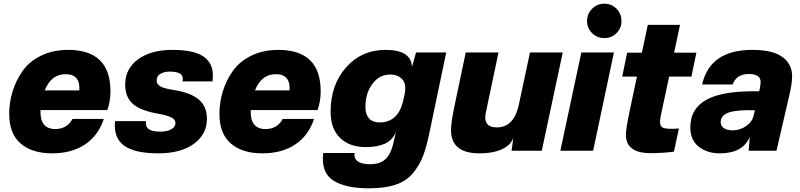

<svg xmlns="http://www.w3.org/2000/svg" viewBox="-20 -819 4346 1043"><path d="M350 -548Q580 -548 580 -323Q580 -267 563 -221H200Q196 -118 280 -118Q344 -118 374 -173H544Q514 -82 441.5 -34Q369 14 263 14Q154 14 92 -39.5Q30 -93 30 -200Q30 -262 48 -321.5Q66 -381 102.5 -433Q139 -485 203 -516.5Q267 -548 350 -548ZM223 -328H411Q417 -416 336 -416Q258 -416 223 -328Z M917 -548Q1045 -548 1096 -504Q1147 -460 1134 -377H972Q977 -407 959 -418.5Q941 -430 903 -430Q870 -430 850.5 -417.5Q831 -405 831 -383Q831 -361 851.5 -349.5Q872 -338 924 -330Q1015 -316 1059.5 -278.5Q1104 -241 1104 -174Q1104 -89 1033 -37.5Q962 14 840 14Q712 14 654 -28Q596 -70 605 -161H773Q769 -131 788 -117.5Q807 -104 851 -104Q887 -104 910 -116.5Q933 -129 933 -150Q933 -170 911 -181Q889 -192 841 -201Q746 -217 703 -253.5Q660 -290 660 -360Q660 -445 729.5 -496.5Q799 -548 917 -548Z M1492 -548Q1722 -548 1722 -323Q1722 -267 1705 -221H1342Q1338 -118 1422 -118Q1486 -118 1516 -173H1686Q1656 -82 1583.5 -34Q1511 14 1405 14Q1296 14 1234 -39.5Q1172 -93 1172 -200Q1172 -262 1190 -321.5Q1208 -381 1244.5 -433Q1281 -485 1345 -516.5Q1409 -548 1492 -548ZM1365 -328H1553Q1559 -416 1478 -416Q1400 -416 1365 -328Z M2313 -99Q2297 -21 2278.5 27.5Q2260 76 2224.5 120Q2189 164 2130 184Q2071 204 1984 204Q1855 204 1789 160.5Q1723 117 1736 12H1906Q1902 43 1924 58Q1946 73 1990 73Q2046 73 2075 44.5Q2104 16 2117 -42L2131 -102Q2111 -56 2070 -38Q2029 -20 1967 -20Q1878 -20 1827 -70Q1776 -120 1776 -212Q1776 -358 1860 -453Q1944 -548 2075 -548Q2214 -548 2218 -455L2240 -534H2404ZM1965 -237Q1965 -198 1984.5 -176Q2004 -154 2042 -154Q2141 -154 2169 -267L2170 -271L2178 -307V-308Q2189 -362 2165.5 -388Q2142 -414 2099 -414Q2041 -414 2003 -363.5Q1965 -313 1965 -237Z M2584 14Q2430 14 2430 -113Q2430 -152 2448 -239L2510 -534H2688L2621 -216Q2616 -196 2616 -181Q2616 -127 2679 -127Q2771 -127 2798 -248L2859 -534H3037L2923 0H2759L2768 -68Q2754 -36 2728 -20Q2676 14 2584 14Z M3315 -534 3202 0H3024L3138 -534ZM3196.5 -639Q3169 -666 3169 -705Q3169 -744 3196.5 -771.5Q3224 -799 3263 -799Q3302 -799 3329 -771.5Q3356 -744 3356 -705Q3356 -666 3329 -639Q3302 -612 3263 -612Q3224 -612 3196.5 -639Z M3569 -188Q3559 -140 3577.5 -127.5Q3596 -115 3668 -121L3641 5Q3579 13 3514 13Q3380 13 3380 -88Q3380 -118 3401 -219L3440 -403H3360L3387 -533H3467L3499 -684H3674L3642 -533H3763L3736 -403H3615Z M4066 -548Q4178 -548 4230.5 -509.5Q4283 -471 4283 -405Q4283 -362 4265 -289L4198 0H4047L4053 -75Q4015 14 3890 14Q3822 14 3776 -22Q3730 -58 3730 -127Q3730 -230 3820 -278.5Q3910 -327 4104 -323L4107 -335Q4112 -362 4112 -373Q4112 -417 4048 -417Q3980 -417 3960 -360H3794Q3837 -548 4066 -548ZM3895 -155Q3895 -135 3912 -123Q3929 -111 3961 -111Q4000 -111 4033 -134Q4066 -157 4074 -191L4081 -220Q3981 -223 3938 -207.5Q3895 -192 3895 -155Z"/></svg>

Font: Nacelle Heavy
Style: Italic
Weight: 800
Italic angle: -12°
Designer: Sora Sagano
Foundry: Sora Sagano
Version: Version 1.000;FEAKit 1.0